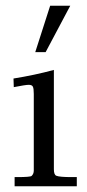

<svg xmlns="http://www.w3.org/2000/svg" viewBox="-20 -650 305 670"><path d="M103 -468 155 -629.9H225.1L139.2 -468ZM27.1 -376Q101.3 -387.9 168 -406V-59.1Q168 -40 176.8 -36.6Q188.2 -32 230 -32H248V0H31V-32H40Q85.7 -32 90.3 -36.1Q97.9 -43.2 97.9 -54.9V-322Q97.9 -341.1 94.7 -347.5Q91.6 -354 80.3 -354Q69.1 -354 28.1 -345.9Z"/></svg>

Font: Linden Hill
Style: Regular
Weight: 400
Version: Version 1.202